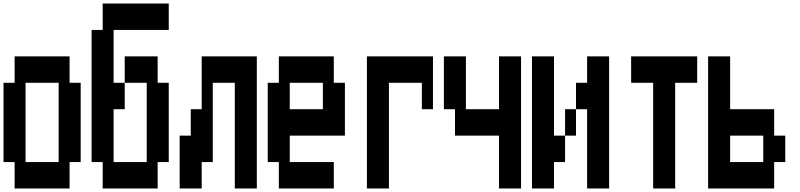

<svg xmlns="http://www.w3.org/2000/svg" viewBox="-20 -1050 4540 1090"><path d="M63 20V-130H0V-580H63V-730H375V-580H438V-130H375V20ZM125 -130H313V-580H125Z M938 -1030V-880H625V-580H688V-430H625V-130H813V-580H688V-730H875V-580H938V-130H875V20H563V-130H500V-880H563V-1030Z M1438 -730V20H1313V-580H1188V-130H1125V20H1000V-280H1063V-430H1125V-730Z M1563 20V-130H1500V-580H1563V-730H1875V-580H1938V-280H1625V-130H1875V20ZM1625 -430H1813V-580H1625Z M2063 20V-730H2438V-430H2375V-580H2188V20Z M2813 20V-280H2563V-430H2500V-730H2625V-430H2813V-730H2938V20Z M3125 -280H3188V-130H3125V20H3000V-730H3125ZM3438 -730V20H3313V-430H3250V-580H3313V-730ZM3188 -430H3250V-280H3188Z M3688 20V-580H3563V-730H3938V-580H3813V20Z M4000 20V-730H4125V-430H4375V-280H4438V-130H4375V20ZM4125 -130H4313V-280H4125Z"/></svg>

Font: 2P VHS
Style: Regular
Weight: 400
Designer: CodeMan38
Foundry: CodeMan38
Version: Version 3.000